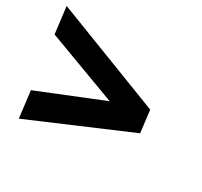

<svg xmlns="http://www.w3.org/2000/svg" viewBox="-152 -860 936 888"><g transform="rotate(30 315.5 -416.0)"><path d="M21 -277 38.4 -135 558.2 -357 543.7 -475 -30.6 -697 -13.1 -555 362 -415Z"/></g></svg>

Font: Hussar
Style: BdOpOblOne
Weight: 700
Foundry: Cannot Into Space Fonts
Version: Version 2.00